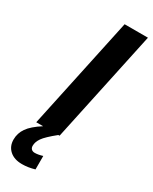

<svg xmlns="http://www.w3.org/2000/svg" viewBox="-277 -768 845 1062"><g transform="rotate(30 146.0 -237.0)"><path d="M167 0Q108.9 46.9 91.3 72.3Q73.7 97.7 73.7 122.1Q73.7 135.7 81.5 143.3Q89.4 150.9 103 150.9Q124.5 150.9 152.8 142.1V228Q111.8 240.2 72.8 240.2Q22.9 240.2 -6.1 214.1Q-35.2 188 -35.2 145Q-35.2 105 -12 71.3Q11.2 37.6 69.8 0ZM25.9 0 178.2 -713.9H327.1L174.8 0Z"/></g></svg>

Font: Zoram GWebM
Style: Bold Italic
Weight: 700
Italic angle: -12°
Foundry: Ascender Corporation
Version: Version 1.000